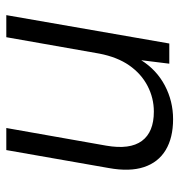

<svg xmlns="http://www.w3.org/2000/svg" viewBox="0 -569 569 609"><g transform="rotate(90 284.5 -264.5)"><path d="M28 0 118 -517H182L171 -428Q202 -477 251.5 -503Q301 -529 358 -529Q417 -529 456 -505.5Q495 -482 510 -436.5Q525 -391 513 -325L456 0H386L442 -317Q455 -392 427 -430Q399 -468 334 -468Q291 -468 252.5 -448Q214 -428 187.5 -390Q161 -352 150 -295L98 0Z"/></g></svg>

Font: DM Sans 11pt Light
Style: Italic
Weight: 300
Italic angle: -10°
Version: Version 4.004;gftools[0.9.30]